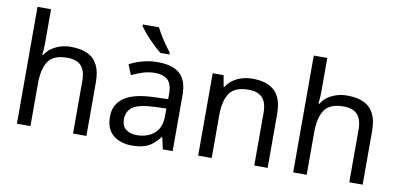

<svg xmlns="http://www.w3.org/2000/svg" viewBox="-72 -993 2559 1230"><g transform="rotate(10 1207.5 -378.0)"><path d="M173 -537Q173 -518 171.5 -498Q170 -478 168 -462H174Q191 -490 217 -508Q243 -526 275 -535.5Q307 -545 341 -545Q406 -545 449.5 -524.5Q493 -504 515 -461Q537 -418 537 -349V0H450V-343Q450 -408 421 -440Q392 -472 330 -472Q240 -472 206.5 -421.5Q173 -371 173 -277V0H85V-760H173Z M906 -545Q1004 -545 1051 -502Q1098 -459 1098 -365V0H1034L1017 -76H1013Q990 -47 965.5 -27.5Q941 -8 909.5 1Q878 10 833 10Q760 10 712 -28.5Q664 -67 664 -149Q664 -229 727 -272.5Q790 -316 921 -320L1012 -323V-355Q1012 -422 983 -448Q954 -474 901 -474Q859 -474 821 -461.5Q783 -449 750 -433L723 -499Q758 -518 806 -531.5Q854 -545 906 -545ZM932 -259Q832 -255 793.5 -227Q755 -199 755 -148Q755 -103 782.5 -82Q810 -61 853 -61Q921 -61 966 -98.5Q1011 -136 1011 -214V-262ZM874 -766Q885 -744 901.5 -716.5Q918 -689 936.5 -663Q955 -637 970 -618V-606H911Q894 -620 873 -639.5Q852 -659 831.5 -680.5Q811 -702 794.5 -722Q778 -742 769 -756V-766Z M1522 -546Q1618 -546 1667 -499.5Q1716 -453 1716 -349V0H1629V-343Q1629 -408 1600 -440Q1571 -472 1509 -472Q1420 -472 1386 -422Q1352 -372 1352 -278V0H1264V-536H1335L1348 -463H1353Q1371 -491 1397.5 -509.5Q1424 -528 1456 -537Q1488 -546 1522 -546Z M1970 -537Q1970 -518 1968.5 -498Q1967 -478 1965 -462H1971Q1988 -490 2014 -508Q2040 -526 2072 -535.5Q2104 -545 2138 -545Q2203 -545 2246.5 -524.5Q2290 -504 2312 -461Q2334 -418 2334 -349V0H2247V-343Q2247 -408 2218 -440Q2189 -472 2127 -472Q2037 -472 2003.5 -421.5Q1970 -371 1970 -277V0H1882V-760H1970Z"/></g></svg>

Font: Noto Sans Cherokee
Style: Regular
Weight: 400
Designer: Monotype Design Team
Foundry: Monotype Imaging Inc.
Version: Version 2.001